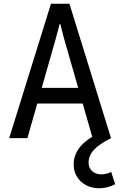

<svg xmlns="http://www.w3.org/2000/svg" viewBox="-20 -736 640 1023"><path d="M29 0 251.5 -716H350L571.5 0H473.5L321 -531.5L301 -609H298L277.5 -531.5L126 0ZM127 -184.5 153 -268H446L472.5 -184.5ZM507.5 267Q469 267 438.2 250.5Q407.5 234 390 205.5Q372.5 177 372.5 141Q372.5 82.5 415.5 36.8Q458.5 -9 547 -43.5L571.5 0Q508.5 31.5 480.2 62.5Q452 93.5 452 130.5Q452 158 470.8 175.5Q489.5 193 519 193Q548 193 572.5 180L593.5 245.5Q554 267 507.5 267Z"/></svg>

Font: Google Sans Code
Style: Regular
Weight: 400
Monospace: yes
Designer: Google Sans Code Authors
Foundry: Google LLC
Version: Version 6.000